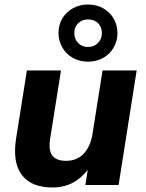

<svg xmlns="http://www.w3.org/2000/svg" viewBox="-20 -819 647 850"><path d="M213 11Q119 11 77 -44Q35 -99 51 -204L99 -507H250L202 -205Q194 -154 211.5 -130.5Q229 -107 272 -107Q321 -107 350.5 -138.5Q380 -170 389 -223L434 -507H585L505 0H358L373 -97H388Q359 -46 315 -17.5Q271 11 213 11ZM370 -546Q333 -546 303 -562.5Q273 -579 256 -608.5Q239 -638 239 -673Q239 -709 256 -737.5Q273 -766 303 -782.5Q333 -799 369 -799Q407 -799 436.5 -782.5Q466 -766 483 -737Q500 -708 500 -672Q500 -637 483 -608Q466 -579 436.5 -562.5Q407 -546 370 -546ZM369 -611Q396 -611 413.5 -628.5Q431 -646 431 -672Q431 -700 414 -716.5Q397 -733 370 -733Q344 -733 326.5 -716.5Q309 -700 309 -673Q309 -646 326 -628.5Q343 -611 369 -611Z"/></svg>

Font: Mulish ExtraLight ExtraBold
Style: Italic
Weight: 800
Italic angle: -9°
Version: Version 3.603